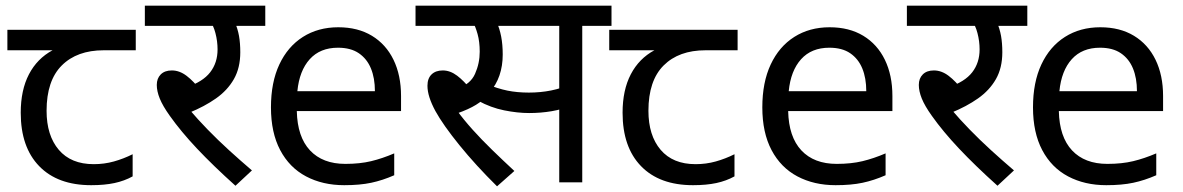

<svg xmlns="http://www.w3.org/2000/svg" viewBox="-20 -642 4166 676"><path d="M301 10Q183 10 118 -57Q53 -124 53 -245Q53 -325 82 -380.5Q111 -436 165 -465H6V-537H458V-465H345Q251 -465 197.5 -411.5Q144 -358 144 -252Q144 -165 187 -114.5Q230 -64 310 -64Q347 -64 381 -73.5Q415 -83 447 -99V-21Q418 -5 383 2.5Q348 10 301 10Z M774 -551 806 -566Q817 -541 821.5 -515.5Q826 -490 826 -458Q826 -403 803.5 -363.5Q781 -324 740.5 -295.5Q700 -267 646 -245L648 -255Q676 -222 711.5 -185.5Q747 -149 786.5 -113Q826 -77 867 -42L809 12Q730 -59 673.5 -119Q617 -179 578 -234Q553 -269 542.5 -295Q532 -321 532 -343Q532 -366 546 -380Q560 -394 585 -394Q612 -394 637 -375Q662 -356 687 -323L637 -335Q694 -354 720 -387.5Q746 -421 746 -468Q746 -497 738.5 -525.5Q731 -554 720 -565L765 -551H490V-622H914V-551Z M1171 -546Q1240 -546 1289.5 -516Q1339 -486 1365.5 -431.5Q1392 -377 1392 -304V-251H1025Q1027 -160 1071.5 -112.5Q1116 -65 1196 -65Q1247 -65 1286.5 -74.5Q1326 -84 1368 -102V-25Q1327 -7 1287 1.5Q1247 10 1192 10Q1116 10 1057.5 -21Q999 -52 966.5 -113.5Q934 -175 934 -264Q934 -352 963.5 -415Q993 -478 1046.5 -512Q1100 -546 1171 -546ZM1170 -474Q1107 -474 1070.5 -433.5Q1034 -393 1027 -321H1300Q1300 -367 1286 -401Q1272 -435 1243.5 -454.5Q1215 -474 1170 -474Z M1730 14Q1655 -60 1597.5 -131Q1540 -202 1513 -251Q1499 -277 1492 -299Q1485 -321 1485 -340Q1485 -366 1499.5 -380Q1514 -394 1539 -394Q1565 -394 1589.5 -375.5Q1614 -357 1638 -326L1591 -331Q1636 -345 1652.5 -382Q1669 -419 1669 -460Q1669 -495 1661.5 -522Q1654 -549 1645 -564L1686 -551H1443V-622H1860V-551H1694L1728 -566Q1739 -542 1744.5 -513.5Q1750 -485 1750 -450Q1750 -410 1738.5 -376.5Q1727 -343 1704 -317L1700 -310Q1682 -289 1656 -273Q1630 -257 1590 -243L1588 -254Q1613 -220 1644 -185.5Q1675 -151 1712 -115Q1749 -79 1791 -40ZM1843 -244Q1802 -244 1755 -253.5Q1708 -263 1664 -287L1691 -347Q1732 -330 1766.5 -323Q1801 -316 1842 -316Q1883 -316 1920.5 -323.5Q1958 -331 1996 -348V-272Q1961 -257 1922.5 -250.5Q1884 -244 1843 -244ZM1949 0V-551H1839V-622H2133V-551H2030V0Z M2420 10Q2302 10 2237 -57Q2172 -124 2172 -245Q2172 -325 2201 -380.5Q2230 -436 2284 -465H2125V-537H2577V-465H2464Q2370 -465 2316.5 -411.5Q2263 -358 2263 -252Q2263 -165 2306 -114.5Q2349 -64 2429 -64Q2466 -64 2500 -73.5Q2534 -83 2566 -99V-21Q2537 -5 2502 2.5Q2467 10 2420 10Z M2901 -546Q2970 -546 3019.5 -516Q3069 -486 3095.5 -431.5Q3122 -377 3122 -304V-251H2755Q2757 -160 2801.5 -112.5Q2846 -65 2926 -65Q2977 -65 3016.5 -74.5Q3056 -84 3098 -102V-25Q3057 -7 3017 1.5Q2977 10 2922 10Q2846 10 2787.5 -21Q2729 -52 2696.5 -113.5Q2664 -175 2664 -264Q2664 -352 2693.5 -415Q2723 -478 2776.5 -512Q2830 -546 2901 -546ZM2900 -474Q2837 -474 2800.5 -433.5Q2764 -393 2757 -321H3030Q3030 -367 3016 -401Q3002 -435 2973.5 -454.5Q2945 -474 2900 -474Z M3457 -551 3489 -566Q3500 -541 3504.5 -515.5Q3509 -490 3509 -458Q3509 -403 3486.5 -363.5Q3464 -324 3423.5 -295.5Q3383 -267 3329 -245L3331 -255Q3359 -222 3394.5 -185.5Q3430 -149 3469.5 -113Q3509 -77 3550 -42L3492 12Q3413 -59 3356.5 -119Q3300 -179 3261 -234Q3236 -269 3225.5 -295Q3215 -321 3215 -343Q3215 -366 3229 -380Q3243 -394 3268 -394Q3295 -394 3320 -375Q3345 -356 3370 -323L3320 -335Q3377 -354 3403 -387.5Q3429 -421 3429 -468Q3429 -497 3421.5 -525.5Q3414 -554 3403 -565L3448 -551H3173V-622H3597V-551Z M3854 -546Q3923 -546 3972.5 -516Q4022 -486 4048.5 -431.5Q4075 -377 4075 -304V-251H3708Q3710 -160 3754.5 -112.5Q3799 -65 3879 -65Q3930 -65 3969.5 -74.5Q4009 -84 4051 -102V-25Q4010 -7 3970 1.5Q3930 10 3875 10Q3799 10 3740.5 -21Q3682 -52 3649.5 -113.5Q3617 -175 3617 -264Q3617 -352 3646.5 -415Q3676 -478 3729.5 -512Q3783 -546 3854 -546ZM3853 -474Q3790 -474 3753.5 -433.5Q3717 -393 3710 -321H3983Q3983 -367 3969 -401Q3955 -435 3926.5 -454.5Q3898 -474 3853 -474Z"/></svg>

Font: lhindi05
Style: Book
Weight: 400
Designer: Jelle Bosma - Monotype Design Team
Foundry: Monotype Imaging Inc.
Version: Version 2.003